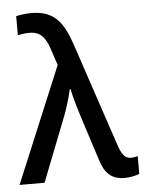

<svg xmlns="http://www.w3.org/2000/svg" viewBox="-57 -810 652 864"><g transform="rotate(-5 268.5 -378.0)"><path d="M-3 0H110L215 -268C234 -314 250 -366 260 -410H263C270 -374 289 -310 304 -264L363 -81C382 -19 412 10 473 10C494 10 524 4 538 -3V-83C529 -80 517 -78 508 -78C483 -78 466 -94 450 -145L299 -596C262 -710 222 -766 116 -766C94 -766 65 -762 48 -758V-672C62 -675 80 -678 101 -678C151 -678 174 -650 193 -589L215 -523Z"/></g></svg>

Font: Noto Sans Thai Medium
Style: Regular
Weight: 500
Designer: Monotype Design Team
Foundry: Monotype Imaging Inc.
Version: Version 1.901